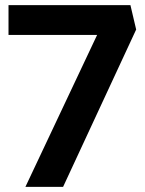

<svg xmlns="http://www.w3.org/2000/svg" viewBox="-20 -729 567 749"><path d="M511.2 -613.8 226.1 0H79.1L358.9 -592.8H13.2V-709H488.8Z"/></svg>

Font: Sarala
Style: Bold
Weight: 700
Designer: Andres Torresi
Foundry: Huerta Tipografica
Version: Version 1.004;PS 001.003;hotconv 1.0.70;makeotf.lib2.5.58329